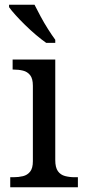

<svg xmlns="http://www.w3.org/2000/svg" viewBox="-20 -786 360 806"><path d="M23 0V-42H36Q58 -42 76.5 -46.5Q95 -51 106.5 -65.5Q118 -80 118 -109V-426Q118 -456 106.5 -470.5Q95 -485 76.5 -489.5Q58 -494 36 -494H33V-536H212V-114Q212 -83 223 -67.5Q234 -52 253 -47Q272 -42 294 -42H307V0ZM174 -606Q154 -620 131 -639.5Q108 -659 85.5 -681Q63 -703 45 -723Q27 -743 18 -756V-766H125Q136 -744 150.5 -717Q165 -690 181.5 -664Q198 -638 212 -619V-606Z"/></svg>

Font: Noto Serif Armenian
Style: Regular
Weight: 400
Designer: Monotype Design Team
Foundry: Monotype Imaging Inc.
Version: Version 2.007